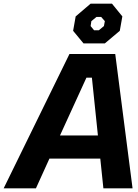

<svg xmlns="http://www.w3.org/2000/svg" viewBox="-26 -1033 757 1053"><path d="M432 -795 375 -864 389 -943 471 -1013H588L645 -943L631 -864L549 -795ZM490 -867H516L544 -890L549 -917L529 -940H503L475 -917L471 -890ZM-6 0 355 -737H606L701 0H541L524 -163H245L171 0ZM303 -290H511L478 -607H448Z"/></svg>

Font: Tomorrow SemiBold
Style: Italic
Weight: 600
Italic angle: -10°
Designer: Tony de Marco, Monica Rizzolli
Foundry: Just in Type
Version: Version 2.002